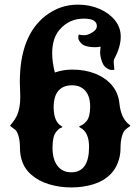

<svg xmlns="http://www.w3.org/2000/svg" viewBox="-20 -778 611 837"><path d="M291 39.1Q239.7 39.1 193.4 25.1Q147 11.2 113.8 -18.6Q66.9 -61 66.9 -135.3Q66.9 -165.5 60.5 -185.8Q54.2 -206.1 45.9 -212.9Q38.1 -219.2 31.2 -223.6Q24.4 -228 24.4 -230Q24.4 -231.4 33.9 -242.7Q43.5 -253.9 52.7 -272Q68.4 -304.2 68.4 -355.5L66.4 -419.9Q66.4 -623 179.7 -710Q242.2 -757.8 319.3 -757.8Q370.6 -757.8 413.1 -739.5Q455.6 -721.2 481 -689.7Q506.3 -658.2 506.3 -618.7Q506.3 -572.8 478.5 -522Q475.6 -516.1 475.6 -508.3L478.5 -473.6Q476.6 -473.1 465.8 -473.1Q456.1 -473.1 444.1 -481.7Q432.1 -490.2 426.8 -503.9Q416.5 -528.3 416.5 -550.8L418.5 -574.7Q397.9 -570.3 371.3 -573.7Q344.7 -577.1 333.5 -589.8Q321.3 -603.5 321.3 -611.8Q321.3 -623 323.2 -627.4Q333 -624.5 347.7 -624.5Q362.3 -624.5 382.3 -636.5Q402.3 -648.4 402.3 -664.1Q402.3 -696.8 345.7 -696.8Q280.8 -696.8 239.7 -648.4Q207.5 -611.3 207.5 -545.4Q207.5 -506.8 219.2 -461.9Q254.9 -474.6 295.4 -474.6Q350.6 -474.6 395 -457Q439.5 -439.5 467.5 -406.7Q495.6 -374 500.5 -328.1Q506.8 -262.2 543.9 -234.4Q547.9 -231.4 547.9 -230Q547.9 -227.5 541.5 -224.1Q538.1 -222.2 534.4 -219.2Q530.8 -216.3 526.9 -212.9Q517.6 -205.1 511.5 -183.6Q505.4 -162.1 505.4 -131.8Q505.4 -98.1 493.7 -68.4Q481.9 -38.6 461.9 -18.6Q431.6 11.7 386.7 25.4Q341.8 39.1 291 39.1ZM290.5 -26.9Q368.2 -26.9 368.2 -137.7Q368.2 -202.1 329.6 -221.7Q319.8 -226.1 331.3 -230Q342.8 -233.9 356.4 -249Q373 -267.6 373 -313Q373 -357.9 352.1 -382.1Q331.1 -406.2 293.5 -406.2Q255.4 -406.2 234.6 -382.3Q213.9 -358.4 213.9 -311.5Q213.9 -247.6 247.6 -228.5Q256.3 -224.1 246.3 -220.9Q236.3 -217.8 224.1 -202.1Q209 -183.6 209 -133.3Q209 -83.5 230.5 -55.2Q252 -26.9 290.5 -26.9Z"/></svg>

Font: Sancreek
Style: Regular
Weight: 400
Designer: Vernon Adams
Foundry: Vernon Adams
Version: Version 1.100; ttfautohint (v1.8.4.7-5d5b)